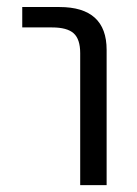

<svg xmlns="http://www.w3.org/2000/svg" viewBox="-20 -540 400 560"><path d="M44.9 -460V-519.5H153.3Q291 -519.5 291 -394.5V0H213.9V-384.8Q213.9 -425.8 194.8 -442.9Q175.8 -460 131.8 -460Z"/></svg>

Font: Gen Shin Gothic Normal
Style: Regular
Weight: 300
Designer: [Source Han Sans]
Ryoko NISHIZUKA  (kana & ideographs); Paul D. Hunt (Latin, Greek & Cyrillic); Wenlong ZHANG  (bopomofo
Version: Version 1.002.20150607